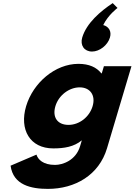

<svg xmlns="http://www.w3.org/2000/svg" viewBox="-20 -938 864 1233"><path d="M571.2 -607C619.2 -607 671.2 -647 686 -697C698 -737 678.2 -768 642.9 -777C674.2 -842 734.6 -887 734.6 -887L703.8 -918C625.4 -866 535.7 -790 508 -697C493.2 -647 521.2 -607 571.2 -607ZM48 126C64.8 251 180.6 275 287.6 275C462.6 275 616.1 186 667.3 14L824.3 -513H647.3L633.6 -467H630.6C600.2 -506 551.7 -528 483.7 -528C333.7 -528 192.4 -406 147.7 -256C103.1 -106 172 15 322 15C392 15 455 5 505.5 -37L494.2 1C467.1 92 382.5 121 333.5 121C256.5 121 223.9 86 214.1 55ZM335.7 -256C356.9 -327 424.8 -377 491.8 -377C557.8 -377 595.9 -327 574.7 -256C553.9 -186 489 -136 420 -136C348 -136 314.9 -186 335.7 -256Z"/></svg>

Font: Hussar
Style: BdOblThree
Weight: 700
Foundry: Cannot Into Space Fonts
Version: Version 2.00